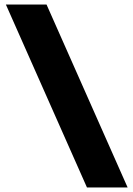

<svg xmlns="http://www.w3.org/2000/svg" viewBox="-20 -790 591 850"><path d="M545 40H365L6 -770H186Z"/></svg>

Font: M PLUS 1 Black
Style: Regular
Weight: 900
Designer: Coji Morishita
Foundry: UNDERFOREST DESIGN
Version: Version 1.001